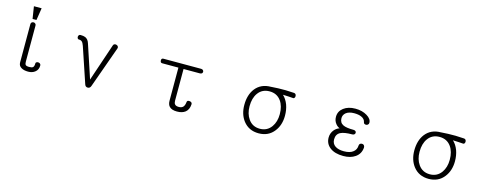

<svg xmlns="http://www.w3.org/2000/svg" viewBox="-26 -1442 5552 2182"><g transform="rotate(15 2750.0 -350.5)"><path d="M360.4 -93.8Q360.4 -57.6 345.7 -46.9Q334 -37.1 301.8 -37.1Q267.6 -37.1 257.8 -50.8Q251 -60.5 251 -88.9V-510.7Q251 -524.4 241.2 -532.2Q232.4 -540 220.7 -540Q208 -540 199.2 -532.2Q190.4 -524.4 190.4 -510.7V-59.6Q190.4 -19.5 225.6 0Q255.9 17.6 304.7 17.6Q352.5 17.6 383.8 -6.8Q420.9 -34.2 420.9 -85Q420.9 -98.6 411.1 -106.4Q402.3 -113.3 390.6 -114.3Q377.9 -115.2 369.1 -109.4Q360.4 -104.5 360.4 -93.8ZM267.6 -717.8H176.8L199.2 -574.2H245.1Z M968.8 -14.6Q977.5 17.6 1005.9 17.6Q1034.2 17.6 1043.9 -14.6L1218.8 -502.9Q1221.7 -514.6 1214.8 -524.4Q1209 -533.2 1196.3 -537.1Q1184.6 -541 1173.8 -537.1Q1162.1 -533.2 1158.2 -520.5L1008.8 -78.1L878.9 -469.7Q865.2 -514.6 830.1 -530.3Q808.6 -539.1 773.4 -539.1Q761.7 -539.1 754.9 -531.2Q749 -523.4 748 -511.7Q748 -501 752.9 -493.2Q758.8 -484.4 767.6 -484.4Q790 -485.4 803.7 -473.6Q818.4 -460.9 830.1 -426.8Z M2196.3 -522.5H1752.9Q1728.5 -522.5 1729.5 -496.1Q1730.5 -468.8 1752.9 -468.8H1943.4V-80.1Q1943.4 -35.2 1965.8 -11.7Q1993.2 17.6 2055.7 17.6Q2117.2 17.6 2153.3 -10.7Q2191.4 -41 2195.3 -103.5Q2196.3 -129.9 2166 -133.8Q2134.8 -137.7 2133.8 -112.3Q2129.9 -76.2 2114.3 -57.6Q2096.7 -38.1 2062.5 -38.1Q2029.3 -38.1 2015.6 -54.7Q2003.9 -68.4 2003.9 -94.7V-468.8H2196.3Q2211.9 -468.8 2220.7 -477.5Q2227.5 -485.4 2227.5 -496.1Q2226.6 -506.8 2218.8 -514.6Q2210 -522.5 2196.3 -522.5Z M3015.6 -530.3Q2899.4 -530.3 2834 -447.3Q2776.4 -372.1 2776.4 -253.9Q2776.4 -143.6 2834 -68.4Q2900.4 16.6 3015.6 16.6Q3130.9 16.6 3196.3 -68.4Q3254.9 -143.6 3254.9 -253.9Q3254.9 -322.3 3234.4 -379.9Q3211.9 -440.4 3170.9 -478.5Q3216.8 -476.6 3237.3 -475.6Q3272.5 -474.6 3293.9 -471.7Q3301.8 -471.7 3307.6 -479.5Q3313.5 -488.3 3313.5 -499Q3313.5 -511.7 3307.6 -520.5Q3300.8 -530.3 3288.1 -531.2Q3247.1 -534.2 3186.5 -536.1Q3126 -537.1 3099.6 -535.2L3028.3 -531.2ZM3015.6 -476.6Q3102.5 -476.6 3150.4 -410.2Q3193.4 -350.6 3193.4 -254.9Q3193.4 -166 3150.4 -105.5Q3101.6 -37.1 3015.6 -37.1Q2928.7 -37.1 2880.9 -105.5Q2837.9 -166 2837.9 -254.9Q2837.9 -350.6 2880.9 -410.2Q2928.7 -476.6 3015.6 -476.6Z M4008.8 -539.1Q3923.8 -539.1 3870.1 -498Q3817.4 -458 3817.4 -392.6Q3817.4 -344.7 3845.7 -311.5Q3864.3 -288.1 3891.6 -276.4Q3857.4 -265.6 3831.1 -235.4Q3797.9 -195.3 3797.9 -143.6Q3797.9 -71.3 3854.5 -27.3Q3912.1 16.6 4011.7 16.6Q4096.7 16.6 4151.4 -21.5Q4210.9 -62.5 4215.8 -137.7Q4215.8 -154.3 4206.1 -164.1Q4197.3 -172.9 4183.6 -172.9Q4170.9 -172.9 4161.1 -166Q4150.4 -157.2 4150.4 -143.6Q4148.4 -94.7 4113.3 -67.4Q4076.2 -37.1 4004.9 -37.1Q3939.5 -37.1 3902.3 -62.5Q3863.3 -88.9 3863.3 -139.6Q3863.3 -201.2 3912.1 -225.6Q3955.1 -247.1 4048.8 -247.1Q4063.5 -247.1 4073.2 -255.9Q4081.1 -263.7 4081.1 -274.4Q4081.1 -285.2 4073.2 -293Q4063.5 -300.8 4048.8 -300.8Q3962.9 -300.8 3925.8 -319.3Q3881.8 -340.8 3881.8 -394.5Q3881.8 -431.6 3911.1 -457Q3945.3 -485.4 4008.8 -485.4Q4060.5 -485.4 4092.8 -470.7Q4134.8 -453.1 4141.6 -412.1Q4142.6 -403.3 4152.3 -397.5Q4161.1 -392.6 4172.9 -393.6Q4184.6 -394.5 4192.4 -402.3Q4202.1 -410.2 4202.1 -423.8Q4203.1 -469.7 4146.5 -503.9Q4088.9 -539.1 4008.8 -539.1Z M5015.6 -530.3Q4899.4 -530.3 4834 -447.3Q4776.4 -372.1 4776.4 -253.9Q4776.4 -143.6 4834 -68.4Q4900.4 16.6 5015.6 16.6Q5130.9 16.6 5196.3 -68.4Q5254.9 -143.6 5254.9 -253.9Q5254.9 -322.3 5234.4 -379.9Q5211.9 -440.4 5170.9 -478.5Q5216.8 -476.6 5237.3 -475.6Q5272.5 -474.6 5293.9 -471.7Q5301.8 -471.7 5307.6 -479.5Q5313.5 -488.3 5313.5 -499Q5313.5 -511.7 5307.6 -520.5Q5300.8 -530.3 5288.1 -531.2Q5247.1 -534.2 5186.5 -536.1Q5126 -537.1 5099.6 -535.2L5028.3 -531.2ZM5015.6 -476.6Q5102.5 -476.6 5150.4 -410.2Q5193.4 -350.6 5193.4 -254.9Q5193.4 -166 5150.4 -105.5Q5101.6 -37.1 5015.6 -37.1Q4928.7 -37.1 4880.9 -105.5Q4837.9 -166 4837.9 -254.9Q4837.9 -350.6 4880.9 -410.2Q4928.7 -476.6 5015.6 -476.6Z"/></g></svg>

Font: GulimChe
Style: Regular
Weight: 400
Monospace: yes
Version: Version 2.21